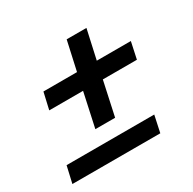

<svg xmlns="http://www.w3.org/2000/svg" viewBox="-112 -659 702 698"><g transform="rotate(-30 239.5 -310.0)"><path d="M3 -77 19 -147H387L372 -77ZM64 -351 80 -421H221L248 -543H331L304 -421H447L432 -351H289L258 -208H175L206 -351Z"/></g></svg>

Font: Lobster Two
Style: Italic
Weight: 400
Designer: Pablo Impallari
Foundry: Pablo Impallari. www.impallari.com
Version: Version 1.006